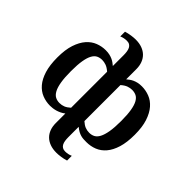

<svg xmlns="http://www.w3.org/2000/svg" viewBox="-235 -919 1318 1318"><g transform="rotate(45 424.5 -259.5)"><path d="M279.8 -47.9Q301.8 -47.9 320.6 -55.4Q339.4 -63 359.9 -81.5V-431.2Q336.9 -451.2 317.1 -458Q297.4 -464.8 279.3 -464.8Q257.3 -464.8 239.3 -456.3Q221.2 -447.8 208.3 -424.8Q195.3 -401.9 188.5 -361.8Q181.6 -321.8 181.6 -259.3Q181.6 -196.8 188.5 -155.8Q195.3 -114.7 208.3 -90.8Q221.2 -66.9 239.3 -57.4Q257.3 -47.9 279.8 -47.9ZM569.3 -47.9Q591.8 -47.9 609.9 -57.4Q627.9 -66.9 640.6 -90.8Q653.3 -114.7 660.4 -155.8Q667.5 -196.8 667.5 -259.3Q667.5 -321.8 660.6 -361.8Q653.8 -401.9 640.9 -424.8Q627.9 -447.8 609.9 -456.3Q591.8 -464.8 569.8 -464.8Q551.3 -464.8 531.7 -458Q512.2 -451.2 489.3 -431.2V-81.5Q509.8 -63 528.6 -55.4Q547.4 -47.9 569.3 -47.9ZM489.3 74.2Q489.3 92.8 491.7 108.4Q494.1 124 500 135.3Q505.9 146.5 516.4 153.1Q526.9 159.7 543 159.7Q571.3 159.7 596.7 148.4V194.3Q585.4 198.2 573 200.7Q560.5 203.1 548.3 205.1Q536.1 207 525.1 207.8Q514.2 208.5 506.3 208.5Q471.2 208.5 443.8 198.5Q416.5 188.5 397.9 170.2Q379.4 151.9 369.6 125.7Q359.9 99.6 359.9 67.4V-25.9Q345.7 -14.6 330.8 -7.6Q315.9 -0.5 301.3 3.7Q286.6 7.8 272.9 9.5Q259.3 11.2 248 11.2Q207.5 11.2 171.4 -3.2Q135.3 -17.6 107.9 -49.8Q80.6 -82 64.7 -133.5Q48.8 -185.1 48.8 -259.3Q48.8 -334.5 65.9 -386Q83 -437.5 111.1 -469.5Q139.2 -501.5 175.3 -515.4Q211.4 -529.3 249 -529.3Q271 -529.3 287.6 -525.4Q304.2 -521.5 317.4 -515.4Q330.6 -509.3 340.8 -501.7Q351.1 -494.1 359.9 -486.8V-592.3Q359.9 -610.4 357.4 -626.2Q355 -642.1 349.1 -653.3Q343.3 -664.6 332.8 -671.1Q322.3 -677.7 306.2 -677.7Q277.8 -677.7 252.4 -666.5V-712.4Q263.2 -715.8 275.9 -718.5Q288.6 -721.2 300.8 -723.1Q313 -725.1 324 -725.8Q335 -726.6 342.8 -726.6Q377.9 -726.6 405.3 -716.6Q432.6 -706.5 451.2 -688.2Q469.7 -669.9 479.5 -643.8Q489.3 -617.7 489.3 -585.4V-486.8Q498 -494.1 508.3 -501.7Q518.6 -509.3 531.7 -515.4Q544.9 -521.5 561.5 -525.4Q578.1 -529.3 600.1 -529.3Q637.7 -529.3 673.8 -515.4Q710 -501.5 738 -469.5Q766.1 -437.5 783.2 -386Q800.3 -334.5 800.3 -259.3Q800.3 -185.1 784.4 -133.5Q768.6 -82 741.2 -49.8Q713.9 -17.6 677.7 -3.2Q641.6 11.2 601.1 11.2Q586.4 11.2 573.2 10.5Q560.1 9.8 546.6 6.1Q533.2 2.4 519.3 -5.1Q505.4 -12.7 489.3 -25.9Z"/></g></svg>

Font: Arian AMU Serif
Style: Bold
Weight: 700
Designer: Ruben Hakobyan (Tarumian)
Foundry: Ruben Hakobyan (Tarumian)
Version: Version 1.002